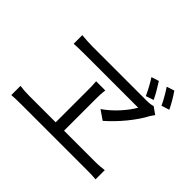

<svg xmlns="http://www.w3.org/2000/svg" viewBox="-172 -1061 1300 1300"><g transform="rotate(45 478.0 -411.0)"><path d="M155 -13Q113 -13 68 -10V-98Q113 -92 155 -92H411V-405Q411 -422 410.5 -442Q410 -462 408 -482H496Q493 -462 492 -443Q491 -424 491 -405V-92H793Q816 -92 836 -94Q856 -96 875 -98V-10Q855 -12 831.5 -12.5Q808 -13 793 -13ZM223 -557Q210 -557 192.5 -556.5Q175 -556 159 -556Q140 -555 121 -554V-637Q144 -635 169 -633Q194 -631 219 -631H746Q761 -631 776 -633Q791 -635 802 -639L853 -603Q847 -595 841.5 -587Q836 -579 831 -571Q816 -542 793.5 -509Q771 -476 744 -443Q717 -410 687.5 -379.5Q658 -349 629 -324L562 -370Q617 -408 663.5 -459.5Q710 -511 736 -557ZM827 -812Q844 -788 862.5 -756.5Q881 -725 895 -696L838 -678Q824 -708 806.5 -738.5Q789 -769 772 -794ZM707 -784Q723 -759 741.5 -727.5Q760 -696 773 -668L717 -649Q704 -678 687 -709.5Q670 -741 653 -767Z"/></g></svg>

Font: Kinto Sans
Style: Regular
Weight: 400
Designer: Authors: Ryoko NISHIZUKA  (kana & ideographs); Paul D. Hunt (Latin, Greek & Cyrillic); Wenlong ZHANG  (bopomofo); Sandol
Foundry: Adobe Systems Incorporated, ookami Inc.
Version: Version 0.001